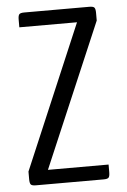

<svg xmlns="http://www.w3.org/2000/svg" viewBox="-51 -738 512 776"><g transform="rotate(-5 204.5 -350.0)"><path d="M63 0Q47 0 42.5 -5.5Q38 -11 38 -27V-58L286 -642H52V-673Q52 -689 56.5 -694.5Q61 -700 77 -700H341Q357 -700 361.5 -694.5Q366 -689 366 -673V-642L117 -58H363V-27Q363 -11 358.5 -5.5Q354 0 338 0Z"/></g></svg>

Font: Rationale
Style: Regular
Weight: 400
Designer: Cyreal (www.cyreal.org)
Foundry: Cyreal (www.cyreal.org)
Version: Version 1.011